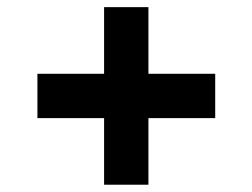

<svg xmlns="http://www.w3.org/2000/svg" viewBox="-20 -546 693 527"><path d="M265.7 -526.4H387.4V-39H265.7ZM82.7 -343.5H570.7V-221.8H82.7Z"/></svg>

Font: Pretendard JP Variable
Style: Regular
Weight: 400
Designer: Base glyphs from Inter by Rasmus Andersson; Hangul glyphs from Noto Sans CJK(Source Han Sans) by Jang Soo-young and Kang
Foundry: Kil Hyung-jin
Version: Version 1.307;Glyphs 3.2 (3192)